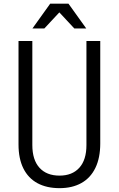

<svg xmlns="http://www.w3.org/2000/svg" viewBox="-20 -1006 642 1038"><path d="M80.1 -225.1V-784.2H154.8V-221.7Q154.8 -141.6 193.4 -99.1Q231.9 -56.6 301.8 -56.6Q370.6 -56.6 408.9 -99.1Q447.3 -141.6 447.3 -221.7V-784.2H522V-230.5Q522 -152.3 495.6 -98.1Q469.2 -43.9 419.9 -16.4Q370.6 11.2 301.8 11.2Q232.4 11.2 182.6 -15.6Q132.8 -42.5 106.4 -95.5Q80.1 -148.4 80.1 -225.1ZM251.5 -986.3H350.1L446.3 -852.1H381.8L300.8 -939L219.7 -852.1H155.3Z"/></svg>

Font: Decalotype Light
Style: Regular
Weight: 300
Designer: Alfredo Marco Pradil
Foundry: Alfredo Marco Pradil
Version: Version 1.0